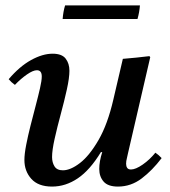

<svg xmlns="http://www.w3.org/2000/svg" viewBox="-20 -676 626 708"><path d="M398 -309 433 -459Q457 -461 482 -463.5Q507 -466 531 -469L534 -465L452 -111Q451 -104 448 -93Q445 -82 445 -72Q445 -63 449 -57Q453 -51 463 -51Q480 -51 506 -69Q532 -87 553 -113Q566 -104 576 -93Q542 -48 502.5 -18Q463 12 415 12Q378 12 362 -6.5Q346 -25 346 -53Q346 -81 357 -115H352Q312 -49 267 -18.5Q222 12 172 12Q121 12 95.5 -16.5Q70 -45 70 -86Q70 -108 76.5 -141.5Q83 -175 92.5 -212.5Q102 -250 111.5 -286Q121 -322 127.5 -350.5Q134 -379 134 -394Q134 -417 116 -417Q102 -417 79.5 -401.5Q57 -386 35 -363Q28 -368 22.5 -373Q17 -378 12 -384Q52 -431 94.5 -454.5Q137 -478 174 -478Q208 -478 222 -460Q236 -442 236 -415Q236 -389 226.5 -346Q217 -303 204 -255Q191 -207 181.5 -164.5Q172 -122 172 -97Q172 -77 181 -62.5Q190 -48 212 -48Q240 -48 275 -75Q310 -102 343.5 -160Q377 -218 398 -309ZM220 -656H496Q494 -630 487 -606H211Q213 -633 220 -656Z"/></svg>

Font: Tiro Devanagari Hindi
Style: Italic
Weight: 400
Italic angle: -11°
Designer: Devanagari: John Hudson & Fiona Ross, assisted by Paul Hanslow. Latin: John Hudson with Paul Hanslow, assisted by Kaja S
Foundry: Tiro Typeworks Ltd.
Version: Version 1.52